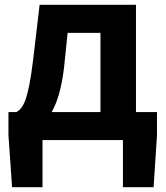

<svg xmlns="http://www.w3.org/2000/svg" viewBox="-20 -580 686 795"><path d="M156 0H489V195H616L630 -20V-116H543V-560H144L117 -331C97 -166 76 -131 48 -116H15V-20L30 195H156ZM194 -116C218 -158 235 -217 245 -299L260 -444H396V-116Z"/></svg>

Font: Noto Sans Mono CJK TC
Style: Bold
Weight: 700
Designer: Ryoko NISHIZUKA 西塚涼子 (kana, bopomofo & ideographs); Paul D. Hunt (Latin, Greek & Cyrillic); Sandoll Communications 산돌커뮤니
Foundry: Adobe
Version: Version 2.004;hotconv 1.0.118;makeotfexe 2.5.65603